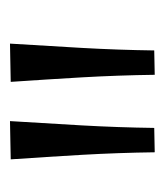

<svg xmlns="http://www.w3.org/2000/svg" viewBox="8 -792 337 394"><g transform="rotate(-90 177.0 -595.5)"><path d="M61 -447Q60 -522 55.8 -595.8Q51.5 -669.5 46.5 -742.5L125 -744Q120.5 -671 116.2 -596.8Q112 -522.5 111 -448ZM220 -447Q219 -522 214.8 -595.8Q210.5 -669.5 205.5 -742.5L284 -744Q279.5 -671 275.2 -596.8Q271 -522.5 270 -448Z"/></g></svg>

Font: Heraclito Light
Style: Regular
Weight: 300
Designer: Kostas Bartsokas (font) & Cristiano Sobral (main changes)
Foundry: Kostas Bartsokas (font) & Cristiano Sobral (main changes)
Version: Version 1.00;July 8, 2020;FontCreator 13.0.0.2655 64-bit